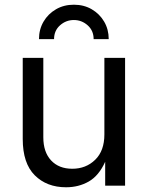

<svg xmlns="http://www.w3.org/2000/svg" viewBox="-20 -793 631 820"><path d="M262.2 6.8Q179.7 6.8 128.4 -44.4Q77.1 -95.7 77.1 -199.2V-545.9H165V-206.5Q165 -143.6 198.2 -107.9Q231.4 -72.3 288.6 -72.3Q347.2 -72.3 386.5 -110.6Q425.8 -148.9 425.8 -218.8V-545.9H514.2V0H429.2V-102.1Q402.3 -42.5 359.1 -17.8Q315.9 6.8 262.2 6.8ZM295.4 -772.9Q338.4 -772.9 371.8 -753.4Q405.3 -733.9 424.8 -700.7Q444.3 -667.5 444.3 -626H379.9Q379.9 -662.1 354.5 -684.8Q329.1 -707.5 295.4 -707.5Q261.7 -707.5 236.3 -684.8Q210.9 -662.1 210.9 -626H146.5Q146.5 -667.5 166 -700.7Q185.5 -733.9 219.2 -753.4Q252.9 -772.9 295.4 -772.9Z"/></svg>

Font: Inter
Style: Regular
Weight: 400
Designer: Rasmus Andersson
Foundry: rsms
Version: Version 4.001;git-9221beed3